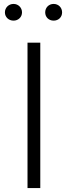

<svg xmlns="http://www.w3.org/2000/svg" viewBox="-20 -957 345 977"><path d="M49 -937C24 -937 5 -918 5 -894C5 -870 24 -852 49 -852C73 -852 92 -870 92 -894C92 -918 73 -937 49 -937ZM253 -937C228 -937 210 -918 210 -894C210 -870 228 -852 253 -852C278 -852 296 -870 296 -894C296 -918 278 -937 253 -937ZM185 -740H120V0H185Z"/></svg>

Font: Glow Sans SC Normal
Style: Regular
Weight: 400
Designer: Ryoko NISHIZUKA (kana, bopomofo & ideographs); Paul D. Hunt (Latin, Greek & Cyrillic); Sandoll Communications, Soo-young
Version: Version 0.93